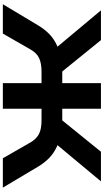

<svg xmlns="http://www.w3.org/2000/svg" viewBox="297 -1042 745 1380"><g transform="rotate(90 670.0 -352.5)"><path d="M11 0 165 -257Q191 -300 224.5 -333Q258 -366 304 -387.5Q350 -409 414 -419L335 -370L55 -705H269L512 -405L475 -427H578V-705H762V-427H865L828 -405L1071 -705H1284L1005 -370L927 -419Q990 -409 1036 -387.5Q1082 -366 1115.5 -333.5Q1149 -301 1176 -257L1329 0H1118L1005 -197Q982 -238 946.5 -258Q911 -278 845 -278H762V0H578V-278H496Q434 -278 397 -260Q360 -242 335 -197L222 0Z"/></g></svg>

Font: Nunito Sans 7pt Expanded ExtraBold
Style: Regular
Weight: 800
Width: 7
Designer: Vernon Adams
Foundry: Vernon Adams
Version: Version 3.101;gftools[0.9.27]